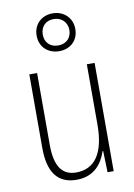

<svg xmlns="http://www.w3.org/2000/svg" viewBox="-90 -857 647 924"><g transform="rotate(-10 233.5 -394.5)"><path d="M234 -614C288 -614 328 -650 328 -706C328 -761 287 -799 233 -799C180 -799 139 -763 139 -706C139 -649 181 -614 234 -614ZM234 -642C192 -642 169 -670 169 -706C169 -744 193 -771 233 -771C272 -771 299 -744 299 -706C299 -668 273 -642 234 -642ZM391 -529H353V-233C353 -91 301 -25 213 -25C146 -25 110 -71 110 -178V-529H72V-170C72 -51 116 10 209 10C295 10 336 -46 355 -104H358L361 0H391Z"/></g></svg>

Font: Noto Sans Devanagari UI Condensed ExtraLight
Style: Regular
Weight: 200
Width: 3
Designer: Jelle Bosma - Monotype Design Team
Foundry: Monotype Imaging Inc.
Version: Version 2.004